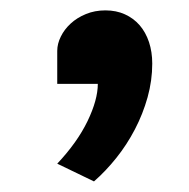

<svg xmlns="http://www.w3.org/2000/svg" viewBox="-20 -186 365 370"><path d="M90.3 -87.9Q90.3 -101.6 97.2 -115.5Q104 -129.4 116.2 -140.6Q128.4 -151.9 145.5 -158.9Q162.6 -166 183.1 -166Q204.1 -166 220.7 -158.4Q237.3 -150.9 249 -137.5Q260.7 -124 267.1 -105Q273.4 -85.9 273.4 -63.5Q273.4 -30.8 264.4 1.5Q255.4 33.7 240 63.2Q224.6 92.8 204.1 118.4Q183.6 144 161.1 163.6L90.3 129.4Q128.9 88.4 148.7 47.4Q168.5 6.3 168.5 -24.4H90.3Z"/></svg>

Font: Andika New Basic
Style: Bold
Weight: 700
Designer: Victor Gaultney, Annie Olsen, Pablo Ugerman
Foundry: SIL International
Version: Version 5.500; ttfautohint (v1.8.3)